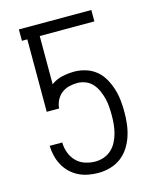

<svg xmlns="http://www.w3.org/2000/svg" viewBox="-112 -812 724 896"><g transform="rotate(-15 250.0 -363.5)"><path d="M252 8Q228 8 203.5 3.5Q179 -1 157 -12Q135 -23 117.5 -40Q100 -57 88 -79Q76 -101 70.5 -125Q65 -149 64 -173H125Q125 -148 134 -123.5Q143 -99 160.5 -81Q178 -63 202.5 -55Q227 -47 252 -47Q274 -47 294.5 -54.5Q315 -62 330.5 -76.5Q346 -91 356 -110.5Q366 -130 371.5 -151Q377 -172 379 -193.5Q381 -215 381 -236Q381 -257 379.5 -277.5Q378 -298 373 -318Q368 -338 359.5 -357Q351 -376 337.5 -391.5Q324 -407 304.5 -415Q285 -423 264 -423Q244 -423 224 -418Q204 -413 188 -400.5Q172 -388 162.5 -369Q153 -350 152 -330H92V-680H66V-735H416V-680H152V-447Q176 -465 205.5 -471.5Q235 -478 264 -478Q292 -478 319.5 -469.5Q347 -461 369 -443Q391 -425 405 -400Q419 -375 427.5 -348Q436 -321 439 -292.5Q442 -264 442 -236Q442 -206 438.5 -177Q435 -148 426 -120.5Q417 -93 401 -68Q385 -43 361.5 -25.5Q338 -8 309.5 0Q281 8 252 8Z"/></g></svg>

Font: Iosevka Fixed SS04 Light
Style: Regular
Weight: 300
Monospace: yes
Designer: Belleve Invis
Foundry: Belleve Invis
Version: Version 32.5.0